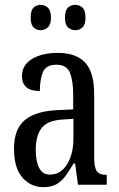

<svg xmlns="http://www.w3.org/2000/svg" viewBox="-20 -765 494 795"><path d="M159 10Q109 10 73.5 -29Q38 -68 38 -150Q38 -230 82.5 -267.5Q127 -305 218 -309L283 -312V-373Q283 -429 270 -463Q257 -497 213 -497Q171 -497 158 -467Q145 -437 145 -388Q71 -388 71 -450Q71 -495 112 -520.5Q153 -546 220 -546Q294 -546 332 -506.5Q370 -467 370 -372V-113Q370 -71 381 -56Q392 -41 419 -41H422V0H303L291 -88H285Q268 -60 252 -37.5Q236 -15 214.5 -2.5Q193 10 159 10ZM187 -42Q231 -42 257.5 -84.5Q284 -127 284 -191V-273L238 -270Q176 -266 152 -234.5Q128 -203 128 -144Q128 -98 142 -70Q156 -42 187 -42ZM292 -640Q274 -640 261.5 -651.5Q249 -663 249 -692Q249 -722 261.5 -733.5Q274 -745 292 -745Q309 -745 321.5 -733.5Q334 -722 334 -692Q334 -663 321.5 -651.5Q309 -640 292 -640ZM148 -640Q131 -640 119 -651.5Q107 -663 107 -692Q107 -722 119 -733.5Q131 -745 148 -745Q165 -745 178 -733.5Q191 -722 191 -692Q191 -663 178 -651.5Q165 -640 148 -640Z"/></svg>

Font: Noto Serif Hebrew ExtraCondensed
Style: Regular
Weight: 400
Width: 2
Designer: Monotype Design Team
Foundry: Monotype Imaging Inc.
Version: Version 2.004; ttfautohint (v1.8.4.7-5d5b)